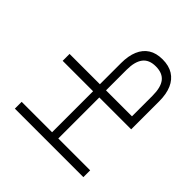

<svg xmlns="http://www.w3.org/2000/svg" viewBox="-103 -1051 1397 1397"><g transform="rotate(-45 595.5 -352.5)"><path d="M113 0V-705H183V-392H605V-705H676V-393H894Q968 -393 1020 -371Q1072 -349 1099.5 -306Q1127 -263 1127 -198Q1127 -133 1099.5 -89Q1072 -45 1020 -22.5Q968 0 894 0H605V-328H183V0ZM676 -63H887Q974 -63 1015 -95.5Q1056 -128 1056 -197Q1056 -266 1013.5 -298Q971 -330 888 -330H676Z"/></g></svg>

Font: Nunito Sans 7pt Light
Style: Regular
Weight: 300
Designer: Vernon Adams
Foundry: Vernon Adams
Version: Version 3.101;gftools[0.9.27]